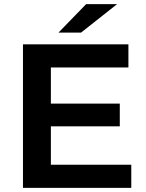

<svg xmlns="http://www.w3.org/2000/svg" viewBox="-20 -916 711 936"><path d="M228 -113H620V0H92V-700H606V-587H228V-411H564V-300H228ZM265 -757 400 -896H551L375 -757Z"/></svg>

Font: Belfius21
Style: Bold
Weight: 700
Designer: Montserrat's base design by Julieta Ulanovsky, modified by Coast SPRL for Belfius Bank NV.
Foundry: Montserrat's base design by Julieta Ulanovsky, modified by Coast SPRL for Belfius Bank NV.
Version: Version 2.000;FEAKit 1.0